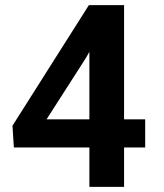

<svg xmlns="http://www.w3.org/2000/svg" viewBox="-20 -731 640 751"><path d="M465.3 -264.2H547.9V-154.3H465.3V0H329.6V-154.3H34.2L28.8 -239.3L327.6 -710.9H465.3ZM162.1 -264.2H329.6V-528.3L316.4 -504.9Z"/></svg>

Font: TypoPRO Roboto Mono
Style: Bold
Weight: 700
Designer: Google
Version: Version 2.000986; 2015; ttfautohint (v1.3)